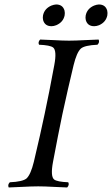

<svg xmlns="http://www.w3.org/2000/svg" viewBox="-20 -825 496 850"><path d="M359.4 -756.8Q365.7 -787.1 396.5 -800.3Q407.7 -804.7 417.5 -805.2Q446.8 -805.2 454.6 -778.3Q457 -767.6 455.1 -756.8Q448.7 -726.6 418.5 -713.4Q407.2 -709 397 -709Q367.7 -709 359.9 -735.8Q357.4 -746.1 359.4 -756.8ZM170.4 -756.8Q176.8 -787.1 207.5 -800.3Q218.8 -804.7 228.5 -805.2Q257.8 -805.2 265.6 -778.3Q268.1 -767.6 266.1 -756.8Q259.8 -726.6 229 -713.4Q217.8 -709 208 -709Q178.7 -709 170.9 -735.8Q168.5 -746.1 170.4 -756.8ZM214.8 -108.9Q202.6 -44.4 219.7 -30.3Q233.4 -20 282.2 -18.1Q288.1 -6.3 277.3 4.9Q254.9 4.4 219.7 2.4Q176.8 0 149.4 0Q121.1 0 76.2 2.4Q39.6 4.4 18.6 4.9Q12.7 -6.8 23.4 -18.1Q80.6 -20.5 97.7 -35.2Q116.2 -52.7 129.9 -108.9Q159.7 -234.4 177.7 -320.8Q197.3 -412.1 220.2 -536.1Q232.4 -600.6 215.3 -614.7Q201.7 -625 152.8 -627Q147 -638.7 157.7 -649.9Q180.2 -649.4 215.3 -647.5Q258.3 -645 285.6 -645Q314 -645 358.9 -647.5Q395.5 -649.4 416.5 -649.9Q422.4 -638.2 411.6 -627Q354.5 -624.5 337.9 -609.9Q319.3 -592.3 305.7 -536.1Q281.2 -434.6 256.3 -319.8Q237.8 -231.4 214.8 -108.9Z"/></svg>

Font: Linux Libertine Display Slanted O
Style: Slanted
Weight: 400
Designer: Philipp H. Poll
Foundry: Philipp H. Poll
Version: Version 5.0.9